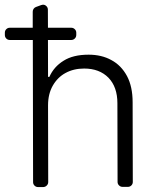

<svg xmlns="http://www.w3.org/2000/svg" viewBox="-54 -781 657 802"><path d="M84.2 -20.2 83.1 -614H-13.1Q-21.7 -614 -27.7 -620Q-33.7 -626.1 -33.7 -634.9V-644.5Q-33.7 -653.1 -27.7 -659.1Q-21.7 -665.1 -13.1 -665.1H82.7V-732.2Q82.7 -739 86.5 -744.3Q90.2 -749.6 96.2 -751.8L118.3 -759.9Q123.2 -761.4 125.4 -761.4Q133.9 -761.4 139.9 -755.3Q146 -749.3 146 -740.8L146.3 -665.1H243.6Q252.1 -665.1 258.3 -659.1Q264.6 -653.1 264.6 -644.5V-634.9Q264.6 -626.1 258.3 -620Q252.1 -614 243.6 -614H146.3L146.7 -459.9H152.3Q170.8 -502.1 211.6 -527.3Q251.4 -552.6 316.1 -552.6Q370.4 -552.6 410.9 -530.2Q452.4 -508.2 476.6 -463.1Q500 -419 500 -353.7L500.7 -21Q500.7 -12.4 494.7 -6.4Q488.6 -0.4 480.1 -0.4H458.1Q449.6 -0.4 443.4 -6.4Q437.1 -12.4 437.1 -21L436.4 -349.8Q436.4 -417.6 399.1 -456.3Q361.2 -494.7 297.6 -494.7Q253.6 -494.7 219.8 -476.2Q186.8 -458.5 166.5 -423.3Q146.7 -388.5 146.7 -340.9L147.4 -20.6Q147.4 -12.1 141.3 -6Q135.3 0 126.8 0.4H105.1Q96.2 0.4 90.2 -5.7Q84.2 -11.7 84.2 -20.2Z"/></svg>

Font: DeltaSans Light
Style: Regular
Weight: 300
Designer: Rasmus Andersson
Foundry: rsms
Version: Version 3.012